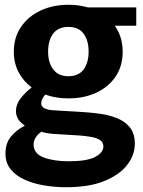

<svg xmlns="http://www.w3.org/2000/svg" viewBox="-20 -551 601 806"><path d="M267 -138Q214 -138 170 -154Q153 -134 153 -117Q153 -91 205 -88L337 -80Q367 -78 402.5 -73Q438 -68 471 -55Q504 -42 525 -16.5Q546 9 546 53Q546 99 514.5 140.5Q483 182 419 208.5Q355 235 257 235Q211 235 166 227.5Q121 220 84 203.5Q47 187 25 160Q3 133 3 94Q3 51 25 23.5Q47 -4 83 -23V-25Q47 -48 47 -85Q47 -113 66.5 -138Q86 -163 113 -184Q78 -210 58 -248Q38 -286 38 -334Q38 -394 68.5 -438.5Q99 -483 151 -507Q203 -531 267 -531Q310 -531 349 -520H552V-443H462Q495 -396 495 -334Q495 -274 465.5 -230Q436 -186 384.5 -162Q333 -138 267 -138ZM267 -231Q310 -231 331 -259.5Q352 -288 352 -334Q352 -381 331 -409.5Q310 -438 267 -438Q224 -438 203 -409.5Q182 -381 182 -334Q182 -288 203.5 -259.5Q225 -231 267 -231ZM268 126Q346 126 380 107.5Q414 89 414 64Q414 46 399 36.5Q384 27 361.5 23.5Q339 20 317 18L203 11Q170 8 154 2Q141 10 131 24.5Q121 39 121 55Q121 94 163.5 110Q206 126 268 126Z"/></svg>

Font: Murecho SemiBold
Style: Regular
Weight: 600
Designer: Neil Summerour
Foundry: Positype
Version: Version 1.010; ttfautohint (v1.8.3)